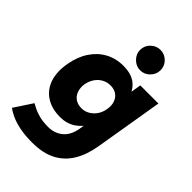

<svg xmlns="http://www.w3.org/2000/svg" viewBox="-294 -848 1169 1169"><g transform="rotate(45 290.5 -264.0)"><path d="M216 212Q154 212 108 202.5Q62 193 30.5 178.5Q-1 164 -20 149L57 32Q71 40 91.5 50Q112 60 143 68Q174 76 218 76Q272 76 311 44.5Q350 13 361 -51L436 -500H592L518 -57Q504 27 467.5 87.5Q431 148 369.5 180Q308 212 216 212ZM227 -18Q154 -18 104.5 -50.5Q55 -83 35.5 -141.5Q16 -200 30 -279Q43 -352 77.5 -404Q112 -456 163.5 -484Q215 -512 279 -512Q350 -512 390 -478.5Q430 -445 441.5 -386.5Q453 -328 439 -252Q426 -179 397.5 -127Q369 -75 326.5 -46.5Q284 -18 227 -18ZM280 -148Q309 -148 333 -162Q357 -176 373.5 -200Q390 -224 395 -256Q401 -290 391.5 -316.5Q382 -343 360.5 -357.5Q339 -372 308 -372Q279 -372 254.5 -358.5Q230 -345 213.5 -321Q197 -297 191 -265Q186 -232 195.5 -205Q205 -178 227 -163Q249 -148 280 -148ZM370 -564Q335 -564 308.5 -590.5Q282 -617 282 -652Q282 -689 308.5 -714.5Q335 -740 370 -740Q406 -740 432 -714.5Q458 -689 458 -652Q458 -617 432 -590.5Q406 -564 370 -564Z"/></g></svg>

Font: Figtree Light ExtraBold
Style: Italic
Weight: 800
Italic angle: -9.5°
Version: Version 2.001;gftools[0.9.30]